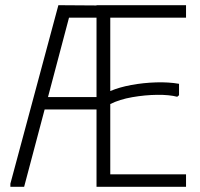

<svg xmlns="http://www.w3.org/2000/svg" viewBox="-20 -720 772 740"><path d="M20 0V-12L205 -700L352 -699V-700H697V-652H405V-369Q440 -384 486.5 -392.5Q533 -401 581.5 -402.5Q630 -404 670 -397V-353L663 -347Q633 -355 586 -354.5Q539 -354 490 -345.5Q441 -337 405 -319V-48H697V0H352V-298H152L73 0ZM352 -652H246L165 -346H352Z"/></svg>

Font: Phudu Light Light
Style: Regular
Weight: 300
Version: Version 1.005;gftools[0.9.23]